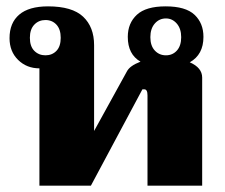

<svg xmlns="http://www.w3.org/2000/svg" viewBox="-20 -584 709 604"><path d="M616 -340V0H444V-284Q444 -303 434 -303H428L266 0H104V-369Q64 -369 37 -395.5Q10 -422 10 -464Q10 -512 40.5 -538Q71 -564 131 -564Q207 -564 241.5 -531.5Q276 -499 276 -442V-172L379 -359Q388 -377 422 -390Q382 -413 382 -468Q382 -511 410.5 -537.5Q439 -564 501 -564Q564 -564 592 -537.5Q620 -511 620 -468Q620 -412 577 -388Q616 -371 616 -340ZM453 -467Q453 -440 467 -425Q481 -410 502 -410Q523 -410 536.5 -425Q550 -440 550 -467Q550 -494 536 -510Q522 -526 502 -526Q481 -526 467 -510Q453 -494 453 -467ZM171 -465Q171 -492 157.5 -506.5Q144 -521 123 -521Q102 -521 88 -506.5Q74 -492 74 -465Q74 -438 88 -424Q102 -410 123 -410Q144 -410 157.5 -424Q171 -438 171 -465Z"/></svg>

Font: Trirong ExtraBold
Style: Regular
Weight: 800
Designer: Katatrad Team
Foundry: CadsonDemak
Version: Version 1.001